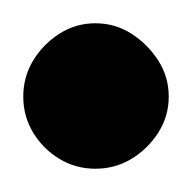

<svg xmlns="http://www.w3.org/2000/svg" viewBox="-32 -973 165 165"><path d="M-12 -890Q-12 -873 -3.5 -859Q5 -845 19 -836.5Q33 -828 50 -828Q67 -828 81 -836.5Q95 -845 104 -859Q113 -873 113 -890Q113 -907 104 -921Q95 -935 81 -944Q67 -953 50 -953Q33 -953 19 -944Q5 -935 -3.5 -921Q-12 -907 -12 -890Z"/></svg>

Font: Linefont Medium
Style: Regular
Weight: 500
Monospace: yes
Version: Version 3.002;gftools[0.9.33]